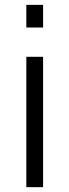

<svg xmlns="http://www.w3.org/2000/svg" viewBox="-20 -774 286 794"><path d="M88.9 -660.2V-753.9H158.2V-660.2ZM88.9 0V-539.1H158.2V0Z"/></svg>

Font: Min Sans Light
Style: Regular
Weight: 300
Designer: Jinseong-Kim, NotoSansCJK, Nunito
Foundry: Jinseong-Kim
Version: Version 1.400;Glyphs 3.1.2 (3151)